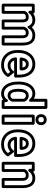

<svg xmlns="http://www.w3.org/2000/svg" viewBox="1236 -2050 850 3361"><g transform="rotate(90 1660.5 -370.0)"><path d="M275 -448C226 -448 193 -420 175 -385C173 -382 172 -378 172 -374V-25H95V-503H166L168 -467C168 -467 185 -416 213 -454C238 -489 275 -513 330 -513C384 -513 415 -490 433 -448C433 -448 451 -403 477 -445C503 -487 538 -513 599 -513C691 -513 727 -457 727 -336V-25H649V-336C649 -403 621 -448 552 -448C497 -448 465 -412 450 -372C449 -369 448 -366 448 -363C448 -357 449 -353 449 -352V-25H372V-335C372 -380 362 -431 312 -444C301 -447 288 -448 275 -448ZM190 -553H70C59 -553 45 -543 45 -528V0C45 11 55 25 70 25H197C208 25 222 15 222 0V-368C233 -387 247 -398 275 -398C285 -398 293 -397 300 -395C312 -392 322 -378 322 -335V0C322 11 332 25 347 25H474C485 25 499 15 499 0V-352V-359C510 -385 524 -398 552 -398C590 -398 599 -389 599 -336V0C599 11 609 25 624 25H752C763 25 777 15 777 0V-336C777 -467 728 -563 599 -563C538 -563 492 -539 459 -503C431 -541 386 -563 330 -563C284 -563 245 -549 215 -526C214 -540 206 -553 190 -553Z M1288 -278V-243H1010C999 -243 983 -236 985 -215C991 -155 1024 -110 1071 -90C1088 -83 1106 -79 1126 -79C1173 -79 1212 -97 1240 -124L1271 -84C1238 -42 1189 -15 1117 -15C1014 -15 950 -72 921 -155C911 -183 906 -213 906 -246V-265C906 -384 954 -463 1022 -496C1046 -508 1072 -513 1103 -513C1232 -513 1288 -415 1288 -278ZM1103 -563C1066 -563 1031 -555 1000 -540C910 -496 856 -397 856 -265V-246C856 -208 862 -172 874 -138C909 -38 992 35 1117 35C1213 35 1282 -8 1323 -71C1328 -79 1329 -92 1322 -101L1260 -179C1238 -206 1221 -179 1220 -177C1199 -147 1171 -129 1126 -129C1112 -129 1101 -131 1091 -135C1068 -145 1049 -164 1040 -193H1313C1324 -193 1338 -203 1338 -218V-278C1338 -442 1261 -563 1103 -563ZM1213 -326C1213 -396 1172 -449 1102 -449C1023 -449 994 -379 987 -317C986 -307 990 -289 1011 -289H1188C1203 -289 1213 -303 1213 -314ZM1162 -339H1041C1051 -378 1069 -399 1102 -399C1139 -399 1158 -381 1162 -339Z M1722 -71C1697 -37 1668 -15 1619 -15C1565 -15 1530 -42 1504 -80C1477 -120 1459 -183 1459 -258V-268C1459 -383 1495 -464 1554 -497C1573 -508 1594 -513 1620 -513C1665 -513 1693 -495 1716 -465C1716 -465 1761 -434 1761 -480V-725H1837V-25H1770L1767 -59C1767 -59 1750 -110 1722 -71ZM1748 25H1862C1873 25 1887 15 1887 0V-750C1887 -761 1877 -775 1862 -775H1736C1725 -775 1710 -765 1710 -750V-538C1686 -553 1656 -563 1620 -563C1587 -563 1556 -555 1529 -540C1446 -493 1409 -391 1409 -268V-258C1409 -175 1428 -104 1462 -53C1494 -6 1545 35 1619 35C1661 35 1695 22 1723 0C1724 13 1733 25 1748 25ZM1758 -378C1740 -417 1707 -448 1653 -448C1556 -448 1536 -346 1536 -268V-258C1536 -180 1556 -79 1652 -79C1706 -79 1740 -111 1758 -150C1759 -153 1760 -157 1760 -160V-368C1760 -372 1759 -375 1758 -378ZM1710 -362V-166C1698 -143 1683 -129 1652 -129C1607 -129 1586 -177 1586 -258V-268C1586 -350 1607 -398 1653 -398C1684 -398 1698 -385 1710 -362Z M2114 -25H2037V-503H2114ZM2139 25C2150 25 2164 15 2164 0V-528C2164 -539 2154 -553 2139 -553H2012C2001 -553 1987 -543 1987 -528V0C1987 11 1997 25 2012 25ZM2075 -617C2046 -617 2029 -632 2029 -665C2029 -697 2047 -713 2075 -713C2105 -713 2121 -699 2121 -665C2121 -631 2105 -617 2075 -617ZM2075 -567C2130 -567 2171 -606 2171 -665C2171 -724 2130 -763 2075 -763C2021 -763 1979 -722 1979 -665C1979 -606 2021 -567 2075 -567Z M2678 -278V-243H2400C2389 -243 2373 -236 2375 -215C2381 -155 2414 -110 2461 -90C2478 -83 2496 -79 2516 -79C2563 -79 2602 -97 2630 -124L2661 -84C2628 -42 2579 -15 2507 -15C2404 -15 2340 -72 2311 -155C2301 -183 2296 -213 2296 -246V-265C2296 -384 2344 -463 2412 -496C2436 -508 2462 -513 2493 -513C2622 -513 2678 -415 2678 -278ZM2493 -563C2456 -563 2421 -555 2390 -540C2300 -496 2246 -397 2246 -265V-246C2246 -208 2252 -172 2264 -138C2299 -38 2382 35 2507 35C2603 35 2672 -8 2713 -71C2718 -79 2719 -92 2712 -101L2650 -179C2628 -206 2611 -179 2610 -177C2589 -147 2561 -129 2516 -129C2502 -129 2491 -131 2481 -135C2458 -145 2439 -164 2430 -193H2703C2714 -193 2728 -203 2728 -218V-278C2728 -442 2651 -563 2493 -563ZM2603 -326C2603 -396 2562 -449 2492 -449C2413 -449 2384 -379 2377 -317C2376 -307 2380 -289 2401 -289H2578C2593 -289 2603 -303 2603 -314ZM2552 -339H2431C2441 -378 2459 -399 2492 -399C2529 -399 2548 -381 2552 -339Z M3046 -448C2996 -448 2962 -419 2943 -385C2941 -381 2940 -377 2940 -373V-25H2863V-503H2934L2936 -466C2936 -466 2955 -414 2982 -452C3007 -487 3045 -513 3098 -513C3188 -513 3223 -456 3223 -336V-25H3146V-337C3146 -406 3113 -448 3046 -448ZM2958 -553H2838C2827 -553 2813 -543 2813 -528V0C2813 11 2823 25 2838 25H2965C2976 25 2990 15 2990 0V-366C3002 -385 3019 -398 3046 -398C3086 -398 3096 -389 3096 -337V0C3096 11 3106 25 3121 25H3248C3259 25 3273 15 3273 0V-336C3273 -465 3226 -563 3098 -563C3052 -563 3014 -549 2983 -525C2982 -540 2974 -553 2958 -553Z"/></g></svg>

Font: Asimov
Style: NarOu
Weight: 500
Designer: Google
Version: Version 2.000980; 2014